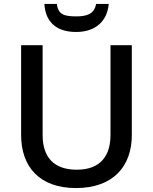

<svg xmlns="http://www.w3.org/2000/svg" viewBox="-20 -943 776 973"><path d="M531 -923H467C458 -871 418 -860 367 -860C307 -860 275 -868 268 -923H205C210 -836 261 -781 366 -781C466 -781 524 -838 531 -923ZM648 -258V-714H540V-260C540 -153 489 -83 369 -83C253 -83 196 -146 196 -259V-714H87V-259C87 -95 183 10 365 10C557 10 648 -104 648 -258Z"/></svg>

Font: Noto Sans Canadian Aboriginal Medium
Style: Regular
Weight: 500
Designer: Monotype Design Team, Typotheque's Kevin King
Foundry: Monotype Imaging Inc.
Version: Version 2.004